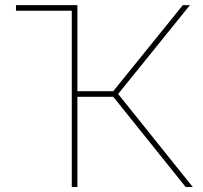

<svg xmlns="http://www.w3.org/2000/svg" viewBox="-20 -748 812 768"><path d="M280.8 -727.5V-705.1H43.9V-727.5ZM267.1 0V-727.5H289.6V-383.3H433.1L711.4 -727.5H739.7L452.6 -372.1L751 0H722.7L433.1 -360.8H289.6V0Z"/></svg>

Font: Inter 24pt Thin
Style: Regular
Weight: 250
Designer: Rasmus Andersson
Foundry: rsms
Version: Version 4.001;git-66647c0bb